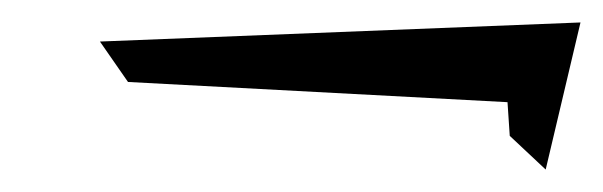

<svg xmlns="http://www.w3.org/2000/svg" viewBox="-20 -346 537 171"><path d="M466 -195 497 -326 69 -309 94 -273 432 -255 434 -225Z"/></svg>

Font: Stormblade
Style: Obl
Weight: 400
Designer: Mew Too
Foundry: Cannot Into Space Fonts
Version: Version 0.77